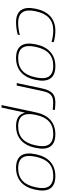

<svg xmlns="http://www.w3.org/2000/svg" viewBox="870 -1420 749 2530"><g transform="rotate(90 1245.0 -154.5)"><path d="M96 -256 94 -244C60 -85 117 9 274 9C327 9 388 1 436 -14L442 -41C388 -26 332 -19 281 -19C143 -19 96 -97 127 -246L129 -254C161 -403 241 -481 379 -481C429 -481 483 -474 531 -459L536 -486C494 -501 437 -509 384 -509C227 -509 130 -415 96 -256Z M565 -256 563 -244C529 -84 587 9 743 9C899 9 997 -84 1031 -244L1033 -256C1067 -416 1009 -509 853 -509C697 -509 599 -416 565 -256ZM596 -246 598 -254C630 -403 707 -481 847 -481C986 -481 1032 -403 1000 -254L998 -246C967 -97 888 -19 749 -19C609 -19 565 -97 596 -246Z M1334 -480C1359 -480 1398 -478 1424 -474L1430 -502C1398 -507 1363 -509 1330 -509C1223 -509 1173 -464 1145 -334L1074 0H1107L1178 -334C1204 -456 1247 -480 1334 -480Z M1927 -244 1929 -256C1963 -416 1905 -509 1749 -509C1592 -509 1495 -415 1461 -256L1364 200H1397L1463 -106H1466C1484 -29 1542 9 1640 9C1796 9 1893 -84 1927 -244ZM1492 -246 1494 -254C1526 -403 1603 -481 1743 -481C1883 -481 1928 -403 1896 -254L1894 -246C1863 -97 1785 -19 1645 -19C1505 -19 1461 -97 1492 -246Z M2013 -256 2011 -244C1977 -84 2035 9 2191 9C2347 9 2445 -84 2479 -244L2481 -256C2515 -416 2457 -509 2301 -509C2145 -509 2047 -416 2013 -256ZM2044 -246 2046 -254C2078 -403 2155 -481 2295 -481C2434 -481 2480 -403 2448 -254L2446 -246C2415 -97 2336 -19 2197 -19C2057 -19 2013 -97 2044 -246Z"/></g></svg>

Font: LT Wave Text Thin Italic
Style: Regular
Weight: 100
Designer: Daniel Lyons
Version: Version 2.5 (Glyphs App)